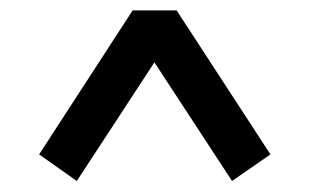

<svg xmlns="http://www.w3.org/2000/svg" viewBox="-20 -524 584 363"><path d="M54 -232.1 230.8 -504.4H313.9L491.3 -232.1L418.7 -181.8L245 -447.3H298.9L125.2 -181.8Z"/></svg>

Font: Source Serif 4 Variable
Style: Regular
Weight: 400
Designer: Frank Grießhammer
Foundry: Adobe
Version: Version 4.005;hotconv 1.1.0;makeotfexe 2.6.0